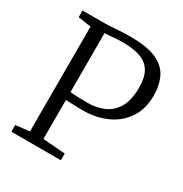

<svg xmlns="http://www.w3.org/2000/svg" viewBox="-173 -883 968 1015"><g transform="rotate(30 311.0 -375.0)"><path d="M122.5 -50.5V-690.5L43.5 -702V-743H163.5Q196.5 -743 219.5 -744.8Q242.5 -746.5 268.5 -748.2Q294.5 -750 336.5 -750Q434.5 -750 490.8 -725Q547 -700 570.8 -652.8Q594.5 -605.5 594.5 -540Q594.5 -460 557 -403.2Q519.5 -346.5 455 -316.5Q390.5 -286.5 310 -286.5Q291.5 -286.5 268.5 -287Q245.5 -287.5 227.2 -288.5Q209 -289.5 204 -290.5V-51.5L340 -41V0H38V-41ZM204 -338Q219 -336 247 -334.8Q275 -333.5 311.5 -333.5Q363.5 -333.5 408 -352.5Q452.5 -371.5 479.5 -416.5Q506.5 -461.5 506.5 -540Q506.5 -599.5 486 -635.5Q465.5 -671.5 422.8 -687.8Q380 -704 313 -704Q290 -704 270.2 -702.5Q250.5 -701 234.2 -699.2Q218 -697.5 204 -697.5Z"/></g></svg>

Font: Merriweather 28pt Light
Style: Regular
Weight: 300
Version: Version 2.100